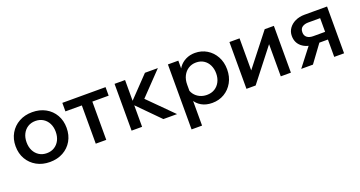

<svg xmlns="http://www.w3.org/2000/svg" viewBox="-41 -1122 3608 1924"><g transform="rotate(-20 1763.5 -160.5)"><path d="M314 16Q235 16 173.5 -18Q112 -52 77 -112Q42 -172 42 -250Q42 -327 77 -387Q112 -447 173.5 -481Q235 -515 314 -515Q394 -515 455.5 -481Q517 -447 551.5 -387Q586 -327 586 -250Q586 -172 551.5 -112Q517 -52 455.5 -18Q394 16 314 16ZM314 -78Q361 -78 396 -100Q431 -122 450.5 -160.5Q470 -199 470 -250Q470 -300 450.5 -338.5Q431 -377 396 -399Q361 -421 314 -421Q268 -421 233 -399Q198 -377 178.5 -338.5Q159 -300 159 -250Q159 -199 178.5 -160.5Q198 -122 233 -100Q268 -78 314 -78Z M806 0V-462H918V0ZM631 -408V-499H1092V-408Z M1527 0 1271 -259H1282L1512 -499H1650L1389 -227L1376 -297L1673 0ZM1188 0V-499H1300V0Z M1869 194H1757V-499H1868V-345H1844Q1851 -395 1879 -433Q1907 -471 1951 -493Q1995 -515 2049 -515Q2119 -515 2175.5 -481Q2232 -447 2265 -387Q2298 -327 2298 -250Q2298 -172 2264.5 -112Q2231 -52 2174 -18Q2117 16 2045 16Q1979 16 1931 -11.5Q1883 -39 1858.5 -86.5Q1834 -134 1838 -193L1861 -211Q1866 -172 1888 -142Q1910 -112 1945 -95Q1980 -78 2021 -78Q2070 -78 2105.5 -100Q2141 -122 2161 -161Q2181 -200 2181 -250Q2181 -299 2162 -338Q2143 -377 2108.5 -399Q2074 -421 2027 -421Q1981 -421 1945.5 -398.5Q1910 -376 1889.5 -336Q1869 -296 1869 -242Z M2413 0V-499H2521V-144L2513 -147L2789 -499H2887V0H2779V-355L2786 -352L2511 0Z M3349 0V-484L3421 -413H3222Q3184 -413 3158.5 -396Q3133 -379 3133 -340Q3133 -305 3156.5 -286Q3180 -267 3223 -267H3395V-185H3211Q3124 -185 3072.5 -227.5Q3021 -270 3021 -342Q3021 -387 3046 -422.5Q3071 -458 3114.5 -478.5Q3158 -499 3213 -499H3454V0ZM2997 0 3169 -222H3285L3122 0Z"/></g></svg>

Font: Wix Madefor Display SemiBold
Style: Regular
Weight: 600
Designer: Dalton Maag Ltd
Foundry: Dalton Maag Ltd
Version: Version 3.100